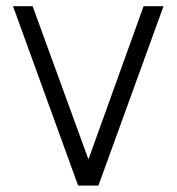

<svg xmlns="http://www.w3.org/2000/svg" viewBox="-20 -582 554 602"><path d="M430.2 -562.5 257.3 -82.3 82.3 -562.5H20.8L225 0H288.5L492.7 -562.5Z"/></svg>

Font: Manrope3 Light
Style: Regular
Weight: 300
Designer: Mikhail Sharanda
Foundry: Mikhail Sharanda
Version: Version 3.000;PS 003.000;hotconv 1.0.88;makeotf.lib2.5.64775